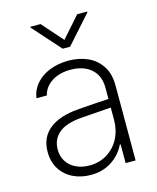

<svg xmlns="http://www.w3.org/2000/svg" viewBox="-113 -818 744 908"><g transform="rotate(-15 259.0 -363.5)"><path d="M240.2 -303.7Q276.4 -306.6 319.3 -309.6Q362.3 -312.5 391.6 -314V-371.1Q391.6 -408.7 375 -436.3Q358.4 -463.9 327.4 -479Q296.4 -494.1 253.9 -494.1Q199.7 -494.1 162.1 -470.2Q124.5 -446.3 114.3 -405.3H63.5Q69.3 -445.3 95.5 -475.3Q121.6 -505.4 163.3 -521.7Q205.1 -538.1 255.9 -538.1Q303.7 -538.1 345.7 -520.5Q387.7 -502.9 414.1 -464.4Q440.4 -425.8 440.4 -367.2V0H391.6V-91.8H387.7Q366.2 -46.4 322.5 -17.3Q278.8 11.7 218.8 11.7Q171.9 11.7 133.1 -7.1Q94.2 -25.9 71.5 -61.5Q48.8 -97.2 48.8 -146.5Q48.8 -216.3 97.9 -256.3Q147 -296.4 240.2 -303.7ZM224.6 -33.2Q272.9 -33.2 311 -56.6Q349.1 -80.1 370.4 -120.8Q391.6 -161.6 391.6 -211.9V-272L359.4 -269.5Q279.8 -263.2 250 -261.7Q170.9 -256.3 134.3 -225.6Q97.7 -194.8 97.7 -144.5Q97.7 -110.8 114.3 -85.4Q130.9 -60.1 159.7 -46.6Q188.5 -33.2 224.6 -33.2ZM262.7 -637.7 352.5 -739.3H401.4V-735.4L280.3 -599.6H244.1L123 -735.4V-739.3H172.9Z"/></g></svg>

Font: Pretendard Std ExtraLight
Style: Regular
Weight: 200
Designer: Base glyphs from Inter by Rasmus Andersson; Hangeul glyphs from Noto Sans CJK(Source Han Sans) by Jang Soo-young and Kan
Foundry: Kil Hyung-jin
Version: Version 1.309